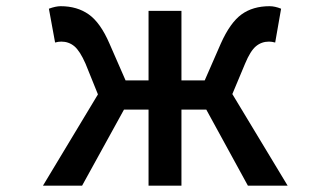

<svg xmlns="http://www.w3.org/2000/svg" viewBox="-20 -584 1040 604"><path d="M710.9 -288.1 884.8 0H759.8L628.9 -239.3H550.8V0H447.3V-239.3H370.1L238.3 0H115.2L288.1 -287.1L249 -383.8Q231.4 -423.8 213.9 -438.5Q196.3 -453.1 172.9 -453.1Q163.1 -453.1 153.3 -450.2L133.8 -556.6Q155.3 -564.5 170.9 -564.5Q222.7 -564.5 259.3 -538.6Q295.9 -512.7 324.2 -447.3L375 -331.1H447.3V-549.8H550.8V-331.1H624L674.8 -447.3Q704.1 -512.7 739.7 -538.6Q775.4 -564.5 828.1 -564.5Q844.7 -564.5 864.3 -556.6L845.7 -450.2Q835 -453.1 826.2 -453.1Q802.7 -453.1 785.2 -438.5Q767.6 -423.8 751 -383.8Z"/></svg>

Font: GenEi Gothic M SemiBold
Style: Regular
Weight: 500
Designer: o_tamon (Modified); [Source Han Sans]
Ryoko NISHIZUKA  (kana & ideographs); Paul D. Hunt (Latin, Greek & Cyrillic); Wenl
Version: Version 1.1a;Original Version 1.004